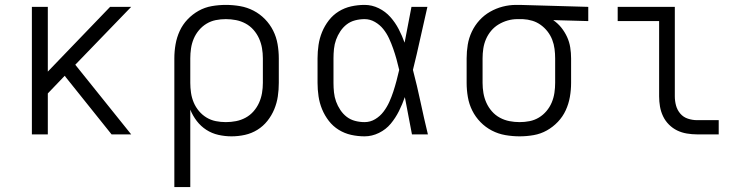

<svg xmlns="http://www.w3.org/2000/svg" viewBox="-20 -548 3040 783"><path d="M110 0V-520H175V-256L429 -520H515L287 -284L515 0H435L250 -231L244 -239L175 -167V0Z M691 215V-310Q691 -339 696 -367.5Q701 -396 713 -422Q725 -448 745 -469Q765 -490 790 -504Q815 -518 843.5 -523Q872 -528 901 -528Q930 -528 959 -523Q988 -518 1014 -504.5Q1040 -491 1060.5 -470Q1081 -449 1094 -423Q1107 -397 1112 -368Q1117 -339 1117 -310V-210Q1117 -182 1113 -155Q1109 -128 1098.5 -102.5Q1088 -77 1070.5 -55Q1053 -33 1029.5 -18.5Q1006 -4 979 2Q952 8 924 8Q897 8 870.5 2Q844 -4 821.5 -18.5Q799 -33 782.5 -54.5Q766 -76 756 -101V215ZM901 -50Q922 -50 942.5 -54Q963 -58 981.5 -68Q1000 -78 1014 -94Q1028 -110 1036.5 -129Q1045 -148 1048.5 -168.5Q1052 -189 1052 -210V-310Q1052 -331 1048.5 -351.5Q1045 -372 1036.5 -391Q1028 -410 1014 -426Q1000 -442 981.5 -452Q963 -462 942.5 -466Q922 -470 901 -470Q880 -470 860 -466Q840 -462 822.5 -451.5Q805 -441 791.5 -425Q778 -409 770 -390Q762 -371 759 -350.5Q756 -330 756 -310V-210Q756 -190 759 -169.5Q762 -149 770 -130Q778 -111 791.5 -95Q805 -79 822.5 -68.5Q840 -58 860 -54Q880 -50 901 -50Z M1467 8Q1439 8 1412 2Q1385 -4 1361.5 -18.5Q1338 -33 1321 -55Q1304 -77 1293.5 -102.5Q1283 -128 1279 -155.5Q1275 -183 1275 -210V-310Q1275 -337 1279 -364.5Q1283 -392 1293.5 -417.5Q1304 -443 1321 -465Q1338 -487 1361.5 -501.5Q1385 -516 1412 -522Q1439 -528 1467 -528Q1497 -528 1524.5 -514.5Q1552 -501 1572 -478.5Q1592 -456 1606 -429Q1620 -402 1630 -374Q1637 -410 1644 -447Q1651 -484 1658 -520H1723Q1708 -456 1694 -391.5Q1680 -327 1664 -263Q1681 -198 1695 -132Q1709 -66 1725 0H1660Q1653 -38 1645.5 -76Q1638 -114 1631 -152Q1621 -123 1607 -95Q1593 -67 1573.5 -43.5Q1554 -20 1525.5 -6Q1497 8 1467 8ZM1467 -50Q1490 -50 1510 -62Q1530 -74 1544 -92.5Q1558 -111 1567.5 -132Q1577 -153 1584 -174.5Q1591 -196 1597 -218.5Q1603 -241 1608 -263Q1603 -285 1597 -306.5Q1591 -328 1583.5 -349.5Q1576 -371 1566.5 -391.5Q1557 -412 1543 -429.5Q1529 -447 1509 -458.5Q1489 -470 1467 -470Q1447 -470 1428 -465Q1409 -460 1394 -448.5Q1379 -437 1368 -420.5Q1357 -404 1350.5 -386Q1344 -368 1342 -348.5Q1340 -329 1340 -310V-210Q1340 -191 1342 -171.5Q1344 -152 1350.5 -134Q1357 -116 1368 -99.5Q1379 -83 1394 -71.5Q1409 -60 1428 -55Q1447 -50 1467 -50Z M2099 8Q2070 8 2041 3Q2012 -2 1986 -15.5Q1960 -29 1939.5 -50Q1919 -71 1906 -97Q1893 -123 1888 -152Q1883 -181 1883 -210V-310Q1883 -338 1887.5 -365.5Q1892 -393 1904 -418.5Q1916 -444 1935 -465Q1954 -486 1978.5 -500Q2003 -514 2030 -521Q2057 -528 2085 -528Q2089 -528 2092.5 -528Q2096 -528 2100 -528L2379 -520V-462L2236 -466Q2255 -453 2269 -435.5Q2283 -418 2292.5 -397.5Q2302 -377 2305.5 -354.5Q2309 -332 2309 -310V-210Q2309 -181 2304 -152.5Q2299 -124 2287 -98Q2275 -72 2255 -51Q2235 -30 2210 -16Q2185 -2 2156.5 3Q2128 8 2099 8ZM2099 -50Q2120 -50 2140 -54Q2160 -58 2177.5 -68.5Q2195 -79 2208.5 -95Q2222 -111 2230 -130Q2238 -149 2241 -169.5Q2244 -190 2244 -210V-310Q2244 -329 2241.5 -348.5Q2239 -368 2232 -386Q2225 -404 2213 -419.5Q2201 -435 2185 -446.5Q2169 -458 2150.5 -463.5Q2132 -469 2112 -470H2100Q2097 -470 2094.5 -470Q2092 -470 2090 -470Q2070 -470 2050.5 -464.5Q2031 -459 2013.5 -448.5Q1996 -438 1983 -422.5Q1970 -407 1962 -388.5Q1954 -370 1951 -350Q1948 -330 1948 -310V-210Q1948 -189 1951.5 -168.5Q1955 -148 1963.5 -129Q1972 -110 1986 -94Q2000 -78 2018.5 -68Q2037 -58 2057.5 -54Q2078 -50 2099 -50Z M2822 0Q2802 0 2781 -3.5Q2760 -7 2741.5 -16Q2723 -25 2708 -40Q2693 -55 2684 -74Q2675 -93 2671.5 -113.5Q2668 -134 2668 -155V-462H2499V-520H2732V-155Q2732 -136 2737 -117.5Q2742 -99 2754.5 -84.5Q2767 -70 2785.5 -64Q2804 -58 2822 -58H2911V0Z"/></svg>

Font: Iosevka Custom Light Extended
Style: Regular
Weight: 300
Width: 7
Monospace: yes
Designer: Belleve Invis
Foundry: Belleve Invis
Version: Version 11.2.4; ttfautohint (v1.8.4)